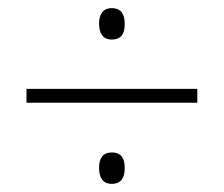

<svg xmlns="http://www.w3.org/2000/svg" viewBox="-20 -588 550 471"><path d="M254 -491C278 -491 286 -506 286 -529C286 -552 278 -568 254 -568C232 -568 223 -552 223 -530C223 -507 232 -491 254 -491ZM45 -336H464V-370H45ZM254 -137C278 -137 286 -153 286 -176C286 -199 278 -214 254 -214C232 -214 223 -199 223 -176C223 -153 232 -137 254 -137Z"/></svg>

Font: Noto Sans Lao UI SemCond ExtLt
Style: Regular
Weight: 200
Width: 4
Designer: Monotype Design Team
Foundry: Monotype Imaging Inc.
Version: Version 2.000